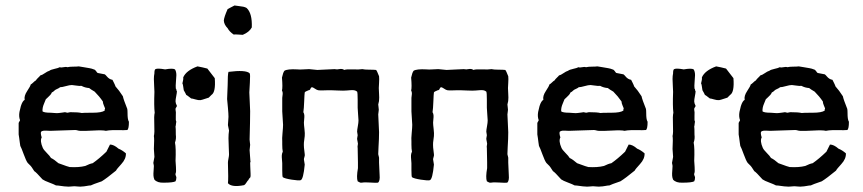

<svg xmlns="http://www.w3.org/2000/svg" viewBox="-20 -677 3148 700"><path d="M51 -269 56 -290Q62 -309 70 -313Q67 -327 79 -345Q91 -363 92 -369Q96 -371 101.5 -376.5Q107 -382 111 -384Q113 -388 119 -393.5Q125 -399 127 -402Q133 -403 143 -410Q153 -417 160 -419Q165 -423 179 -426Q193 -429 198 -432Q203 -430 211.5 -432Q220 -434 226 -432Q234 -434 247 -434Q260 -434 267 -435Q274 -434 285.5 -432Q297 -430 306 -428.5Q315 -427 322 -424Q327 -423 330.5 -417.5Q334 -412 336 -411Q339 -410 362 -406Q365 -404 369.5 -398.5Q374 -393 379 -390Q384 -387 390 -386Q392 -382 396 -374Q400 -366 401 -362Q414 -348 428 -326Q430 -315 444 -280Q445 -275 445 -264.5Q445 -254 446 -246Q447 -238 450 -233Q450 -207 444 -203Q430 -202 417.5 -202.5Q405 -203 390 -202.5Q375 -202 366 -200Q355 -203 320 -201Q285 -199 272 -200Q268 -200 263 -201.5Q258 -203 254 -203Q239 -202 208.5 -201.5Q178 -201 163 -200Q159 -200 152 -200.5Q145 -201 139.5 -200.5Q134 -200 130 -197Q127 -192 132 -176Q125 -163 136 -138Q139 -131 150.5 -119.5Q162 -108 166 -101Q177 -96 193 -82Q231 -68 234 -68Q267 -66 291 -72Q307 -80 318 -82Q341 -98 368 -124L381 -150Q395 -150 412 -135Q425 -130 439 -118Q440 -98 422.5 -79Q405 -60 403 -55Q369 -27 351 -16Q316 -4 311 -1Q306 -1 295.5 1Q285 3 278 3Q274 4 264.5 3Q255 2 251 2Q247 2 237.5 3Q228 4 223 3Q216 3 203 1Q190 -1 184 -1Q177 -5 159.5 -11.5Q142 -18 135 -23Q111 -50 105 -53Q94 -71 89 -75L81 -83Q75 -91 66.5 -114.5Q58 -138 54 -145Q53 -150 52 -158.5Q51 -167 50 -174Q49 -181 48 -187V-224Q47 -229 50 -233Q53 -237 53 -239Q48 -252 51 -269ZM363 -282Q362 -285 358.5 -293Q355 -301 355 -307Q342 -326 325 -343Q311 -351 305 -356Q290 -357 277 -364Q270 -363 258 -365Q246 -367 242 -367Q234 -367 220 -363Q206 -359 199 -359Q196 -356 189 -353Q182 -350 180 -348Q173 -341 169 -340Q167 -335 163.5 -331Q160 -327 155 -322.5Q150 -318 147 -315Q147 -314 140.5 -299Q134 -284 135 -271Q141 -266 165 -266Q168 -266 178.5 -265Q189 -264 195 -265Q199 -265 207 -266.5Q215 -268 217 -268Q218 -268 221 -267Q224 -266 226 -266Q228 -266 231 -267Q234 -268 236 -268Q266 -268 278 -265Q281 -266 318 -266Q351 -266 362 -274Q361 -277 362 -278.5Q363 -280 363 -282Z M751 -331 741 -321Q737 -320 727 -316.5Q717 -313 711 -312Q704 -311 692.5 -314.5Q681 -318 677 -318Q674 -320 668.5 -324.5Q663 -329 659 -331Q657 -336 650 -348Q649 -352 648 -361Q647 -370 645 -373Q649 -387 648 -395Q659 -420 700 -435Q705 -434 717.5 -431.5Q730 -429 736 -427Q738 -425 763 -392Q767 -341 751 -331ZM539 -83 543 -105Q543 -110 542 -119.5Q541 -129 541 -134Q543 -171 541 -181Q544 -192 542.5 -223Q541 -254 544 -266Q541 -290 543 -342Q543 -350 542 -364Q541 -378 541 -389Q541 -400 543 -410Q543 -411 543 -414Q543 -417 543.5 -418.5Q544 -420 544.5 -422Q545 -424 547 -425Q554 -429 582 -424Q610 -429 618 -424Q623 -416 623 -403Q623 -397 621.5 -380Q620 -363 621 -354Q623 -353 623 -349.5Q623 -346 625 -345Q625 -339 622.5 -326.5Q620 -314 620 -307.5Q620 -301 625 -291Q625 -289 622 -285Q619 -281 620 -277Q622 -270 621 -253.5Q620 -237 623 -233Q622 -231 621.5 -224.5Q621 -218 620 -216Q621 -211 621 -186Q623 -171 618 -157Q622 -138 620 -91Q620 -86 621.5 -68Q623 -50 620 -44Q619 -41 621 -36.5Q623 -32 623 -30Q623 -22 620 -16Q611 -11 577 -11Q554 -10 543 -22Q540 -29 539.5 -36.5Q539 -44 540 -55Q541 -66 541 -72Q541 -74 540 -78Q539 -82 539 -83Z M898 -577Q889 -560 865 -550Q862 -550 849 -551Q836 -552 832 -551Q816 -562 810 -574Q797 -587 796 -602Q797 -615 810 -644Q814 -646 835 -657Q840 -656 850 -655Q860 -654 867 -652.5Q874 -651 879 -648Q900 -629 898 -577ZM815 -201 811 -221Q811 -226 812 -236Q813 -246 813 -251Q813 -262 811 -284Q811 -289 809.5 -300Q808 -311 808 -316Q808 -325 809 -341.5Q810 -358 810 -366Q810 -406 813 -415Q876 -423 890 -410Q893 -407 891 -375.5Q889 -344 889 -340Q889 -329 890.5 -306.5Q892 -284 892 -272Q892 -236 890 -168Q890 -164 891 -158Q892 -152 892 -149Q892 -145 891 -139Q890 -133 890 -130Q890 -123 891.5 -109Q893 -95 893 -89Q894 -87 893 -86Q892 -85 892 -84Q892 -82 892.5 -68Q893 -54 893.5 -45Q894 -36 893 -31Q886 -24 886 -21Q883 -19 878.5 -11.5Q874 -4 870 -2Q825 7 811 -9Q813 -24 811 -84Q811 -89 813 -99Q815 -109 815 -114Q815 -123 814 -140.5Q813 -158 813 -173Q813 -188 815 -201Z M1088 -96 1091 -77Q1086 -23 1076 -20Q1069 -18 1043.5 -22Q1018 -26 1011 -31Q1009 -34 1009 -56.5Q1009 -79 1009 -82Q1009 -86 1008 -95.5Q1007 -105 1007.5 -111.5Q1008 -118 1011 -124Q1009 -133 1009 -150V-161Q1008 -171 1010 -192Q1012 -213 1012 -222Q1012 -230 1010.5 -246.5Q1009 -263 1009 -271Q1009 -276 1009 -286Q1009 -296 1009 -304Q1009 -312 1009 -320Q1009 -323 1010 -329Q1011 -335 1010.5 -339Q1010 -343 1008 -347Q1011 -358 1008 -394Q1012 -413 1017 -419Q1028 -426 1064 -424Q1072 -423 1086 -424Q1100 -425 1107 -425Q1112 -425 1122 -423.5Q1132 -422 1137 -422Q1147 -422 1168 -423.5Q1189 -425 1200 -425Q1201 -425 1204 -424.5Q1207 -424 1209 -424Q1211 -424 1216.5 -425Q1222 -426 1226.5 -425.5Q1231 -425 1235 -422Q1243 -425 1266.5 -424Q1290 -423 1301 -425Q1309 -423 1326 -423Q1343 -423 1351 -422Q1354 -420 1362 -399Q1363 -390 1362 -375Q1361 -360 1361 -356Q1361 -349 1362 -334.5Q1363 -320 1362 -312Q1362 -308 1360.5 -303Q1359 -298 1359 -296Q1359 -293 1360 -287Q1361 -281 1361 -277Q1361 -274 1360 -268Q1359 -262 1359 -260Q1359 -249 1360.5 -227.5Q1362 -206 1362 -195Q1362 -183 1361.5 -170Q1361 -157 1360 -141Q1359 -125 1359 -116Q1359 -113 1360.5 -108.5Q1362 -104 1362 -102Q1361 -97 1364 -39Q1366 -17 1358 -11Q1351 -10 1330 -11.5Q1309 -13 1299 -11Q1294 -10 1289.5 -13Q1285 -16 1284 -16Q1279 -30 1285 -64V-85Q1285 -93 1284.5 -111Q1284 -129 1284 -138Q1283 -141 1284 -146Q1285 -151 1285 -153Q1285 -156 1283.5 -162Q1282 -168 1282 -172Q1282 -174 1283 -178Q1284 -182 1284 -184Q1282 -194 1282 -197Q1282 -203 1284.5 -216.5Q1287 -230 1287 -238Q1287 -245 1285.5 -260.5Q1284 -276 1284 -284Q1284 -288 1284 -313.5Q1284 -339 1282 -343Q1277 -347 1271 -348Q1265 -349 1255.5 -348Q1246 -347 1243 -347Q1233 -346 1213 -347Q1193 -348 1186 -348H1178Q1174 -348 1159.5 -347.5Q1145 -347 1140 -348Q1135 -349 1128.5 -353.5Q1122 -358 1118 -359Q1114 -359 1112 -353.5Q1110 -348 1105 -348Q1092 -343 1091 -340Q1090 -334 1089 -307.5Q1088 -281 1086 -268Q1089 -263 1089.5 -257Q1090 -251 1089 -242.5Q1088 -234 1088 -230Q1088 -223 1090 -206.5Q1092 -190 1091 -181Q1091 -177 1089.5 -169Q1088 -161 1088 -157Q1087 -141 1091 -115Q1092 -111 1090 -105Q1088 -99 1088 -96Z M1559 -96 1562 -77Q1557 -23 1547 -20Q1540 -18 1514.5 -22Q1489 -26 1482 -31Q1480 -34 1480 -56.5Q1480 -79 1480 -82Q1480 -86 1479 -95.5Q1478 -105 1478.5 -111.5Q1479 -118 1482 -124Q1480 -133 1480 -150V-161Q1479 -171 1481 -192Q1483 -213 1483 -222Q1483 -230 1481.5 -246.5Q1480 -263 1480 -271Q1480 -276 1480 -286Q1480 -296 1480 -304Q1480 -312 1480 -320Q1480 -323 1481 -329Q1482 -335 1481.5 -339Q1481 -343 1479 -347Q1482 -358 1479 -394Q1483 -413 1488 -419Q1499 -426 1535 -424Q1543 -423 1557 -424Q1571 -425 1578 -425Q1583 -425 1593 -423.5Q1603 -422 1608 -422Q1618 -422 1639 -423.5Q1660 -425 1671 -425Q1672 -425 1675 -424.5Q1678 -424 1680 -424Q1682 -424 1687.5 -425Q1693 -426 1697.5 -425.5Q1702 -425 1706 -422Q1714 -425 1737.5 -424Q1761 -423 1772 -425Q1780 -423 1797 -423Q1814 -423 1822 -422Q1825 -420 1833 -399Q1834 -390 1833 -375Q1832 -360 1832 -356Q1832 -349 1833 -334.5Q1834 -320 1833 -312Q1833 -308 1831.5 -303Q1830 -298 1830 -296Q1830 -293 1831 -287Q1832 -281 1832 -277Q1832 -274 1831 -268Q1830 -262 1830 -260Q1830 -249 1831.5 -227.5Q1833 -206 1833 -195Q1833 -183 1832.5 -170Q1832 -157 1831 -141Q1830 -125 1830 -116Q1830 -113 1831.5 -108.5Q1833 -104 1833 -102Q1832 -97 1835 -39Q1837 -17 1829 -11Q1822 -10 1801 -11.5Q1780 -13 1770 -11Q1765 -10 1760.5 -13Q1756 -16 1755 -16Q1750 -30 1756 -64V-85Q1756 -93 1755.5 -111Q1755 -129 1755 -138Q1754 -141 1755 -146Q1756 -151 1756 -153Q1756 -156 1754.5 -162Q1753 -168 1753 -172Q1753 -174 1754 -178Q1755 -182 1755 -184Q1753 -194 1753 -197Q1753 -203 1755.5 -216.5Q1758 -230 1758 -238Q1758 -245 1756.5 -260.5Q1755 -276 1755 -284Q1755 -288 1755 -313.5Q1755 -339 1753 -343Q1748 -347 1742 -348Q1736 -349 1726.5 -348Q1717 -347 1714 -347Q1704 -346 1684 -347Q1664 -348 1657 -348H1649Q1645 -348 1630.5 -347.5Q1616 -347 1611 -348Q1606 -349 1599.5 -353.5Q1593 -358 1589 -359Q1585 -359 1583 -353.5Q1581 -348 1576 -348Q1563 -343 1562 -340Q1561 -334 1560 -307.5Q1559 -281 1557 -268Q1560 -263 1560.5 -257Q1561 -251 1560 -242.5Q1559 -234 1559 -230Q1559 -223 1561 -206.5Q1563 -190 1562 -181Q1562 -177 1560.5 -169Q1559 -161 1559 -157Q1558 -141 1562 -115Q1563 -111 1561 -105Q1559 -99 1559 -96Z M1942 -269 1947 -290Q1953 -309 1961 -313Q1958 -327 1970 -345Q1982 -363 1983 -369Q1987 -371 1992.5 -376.5Q1998 -382 2002 -384Q2004 -388 2010 -393.5Q2016 -399 2018 -402Q2024 -403 2034 -410Q2044 -417 2051 -419Q2056 -423 2070 -426Q2084 -429 2089 -432Q2094 -430 2102.5 -432Q2111 -434 2117 -432Q2125 -434 2138 -434Q2151 -434 2158 -435Q2165 -434 2176.5 -432Q2188 -430 2197 -428.5Q2206 -427 2213 -424Q2218 -423 2221.5 -417.5Q2225 -412 2227 -411Q2230 -410 2253 -406Q2256 -404 2260.5 -398.5Q2265 -393 2270 -390Q2275 -387 2281 -386Q2283 -382 2287 -374Q2291 -366 2292 -362Q2305 -348 2319 -326Q2321 -315 2335 -280Q2336 -275 2336 -264.5Q2336 -254 2337 -246Q2338 -238 2341 -233Q2341 -207 2335 -203Q2321 -202 2308.5 -202.5Q2296 -203 2281 -202.5Q2266 -202 2257 -200Q2246 -203 2211 -201Q2176 -199 2163 -200Q2159 -200 2154 -201.5Q2149 -203 2145 -203Q2130 -202 2099.5 -201.5Q2069 -201 2054 -200Q2050 -200 2043 -200.5Q2036 -201 2030.5 -200.5Q2025 -200 2021 -197Q2018 -192 2023 -176Q2016 -163 2027 -138Q2030 -131 2041.5 -119.5Q2053 -108 2057 -101Q2068 -96 2084 -82Q2122 -68 2125 -68Q2158 -66 2182 -72Q2198 -80 2209 -82Q2232 -98 2259 -124L2272 -150Q2286 -150 2303 -135Q2316 -130 2330 -118Q2331 -98 2313.5 -79Q2296 -60 2294 -55Q2260 -27 2242 -16Q2207 -4 2202 -1Q2197 -1 2186.5 1Q2176 3 2169 3Q2165 4 2155.5 3Q2146 2 2142 2Q2138 2 2128.5 3Q2119 4 2114 3Q2107 3 2094 1Q2081 -1 2075 -1Q2068 -5 2050.5 -11.5Q2033 -18 2026 -23Q2002 -50 1996 -53Q1985 -71 1980 -75L1972 -83Q1966 -91 1957.5 -114.5Q1949 -138 1945 -145Q1944 -150 1943 -158.5Q1942 -167 1941 -174Q1940 -181 1939 -187V-224Q1938 -229 1941 -233Q1944 -237 1944 -239Q1939 -252 1942 -269ZM2254 -282Q2253 -285 2249.5 -293Q2246 -301 2246 -307Q2233 -326 2216 -343Q2202 -351 2196 -356Q2181 -357 2168 -364Q2161 -363 2149 -365Q2137 -367 2133 -367Q2125 -367 2111 -363Q2097 -359 2090 -359Q2087 -356 2080 -353Q2073 -350 2071 -348Q2064 -341 2060 -340Q2058 -335 2054.5 -331Q2051 -327 2046 -322.5Q2041 -318 2038 -315Q2038 -314 2031.5 -299Q2025 -284 2026 -271Q2032 -266 2056 -266Q2059 -266 2069.5 -265Q2080 -264 2086 -265Q2090 -265 2098 -266.5Q2106 -268 2108 -268Q2109 -268 2112 -267Q2115 -266 2117 -266Q2119 -266 2122 -267Q2125 -268 2127 -268Q2157 -268 2169 -265Q2172 -266 2209 -266Q2242 -266 2253 -274Q2252 -277 2253 -278.5Q2254 -280 2254 -282Z M2642 -331 2632 -321Q2628 -320 2618 -316.5Q2608 -313 2602 -312Q2595 -311 2583.5 -314.5Q2572 -318 2568 -318Q2565 -320 2559.5 -324.5Q2554 -329 2550 -331Q2548 -336 2541 -348Q2540 -352 2539 -361Q2538 -370 2536 -373Q2540 -387 2539 -395Q2550 -420 2591 -435Q2596 -434 2608.5 -431.5Q2621 -429 2627 -427Q2629 -425 2654 -392Q2658 -341 2642 -331ZM2430 -83 2434 -105Q2434 -110 2433 -119.5Q2432 -129 2432 -134Q2434 -171 2432 -181Q2435 -192 2433.5 -223Q2432 -254 2435 -266Q2432 -290 2434 -342Q2434 -350 2433 -364Q2432 -378 2432 -389Q2432 -400 2434 -410Q2434 -411 2434 -414Q2434 -417 2434.5 -418.5Q2435 -420 2435.5 -422Q2436 -424 2438 -425Q2445 -429 2473 -424Q2501 -429 2509 -424Q2514 -416 2514 -403Q2514 -397 2512.5 -380Q2511 -363 2512 -354Q2514 -353 2514 -349.5Q2514 -346 2516 -345Q2516 -339 2513.5 -326.5Q2511 -314 2511 -307.5Q2511 -301 2516 -291Q2516 -289 2513 -285Q2510 -281 2511 -277Q2513 -270 2512 -253.5Q2511 -237 2514 -233Q2513 -231 2512.5 -224.5Q2512 -218 2511 -216Q2512 -211 2512 -186Q2514 -171 2509 -157Q2513 -138 2511 -91Q2511 -86 2512.5 -68Q2514 -50 2511 -44Q2510 -41 2512 -36.5Q2514 -32 2514 -30Q2514 -22 2511 -16Q2502 -11 2468 -11Q2445 -10 2434 -22Q2431 -29 2430.5 -36.5Q2430 -44 2431 -55Q2432 -66 2432 -72Q2432 -74 2431 -78Q2430 -82 2430 -83Z M2676 -269 2681 -290Q2687 -309 2695 -313Q2692 -327 2704 -345Q2716 -363 2717 -369Q2721 -371 2726.5 -376.5Q2732 -382 2736 -384Q2738 -388 2744 -393.5Q2750 -399 2752 -402Q2758 -403 2768 -410Q2778 -417 2785 -419Q2790 -423 2804 -426Q2818 -429 2823 -432Q2828 -430 2836.5 -432Q2845 -434 2851 -432Q2859 -434 2872 -434Q2885 -434 2892 -435Q2899 -434 2910.5 -432Q2922 -430 2931 -428.5Q2940 -427 2947 -424Q2952 -423 2955.5 -417.5Q2959 -412 2961 -411Q2964 -410 2987 -406Q2990 -404 2994.5 -398.5Q2999 -393 3004 -390Q3009 -387 3015 -386Q3017 -382 3021 -374Q3025 -366 3026 -362Q3039 -348 3053 -326Q3055 -315 3069 -280Q3070 -275 3070 -264.5Q3070 -254 3071 -246Q3072 -238 3075 -233Q3075 -207 3069 -203Q3055 -202 3042.5 -202.5Q3030 -203 3015 -202.5Q3000 -202 2991 -200Q2980 -203 2945 -201Q2910 -199 2897 -200Q2893 -200 2888 -201.5Q2883 -203 2879 -203Q2864 -202 2833.5 -201.5Q2803 -201 2788 -200Q2784 -200 2777 -200.5Q2770 -201 2764.5 -200.5Q2759 -200 2755 -197Q2752 -192 2757 -176Q2750 -163 2761 -138Q2764 -131 2775.5 -119.5Q2787 -108 2791 -101Q2802 -96 2818 -82Q2856 -68 2859 -68Q2892 -66 2916 -72Q2932 -80 2943 -82Q2966 -98 2993 -124L3006 -150Q3020 -150 3037 -135Q3050 -130 3064 -118Q3065 -98 3047.5 -79Q3030 -60 3028 -55Q2994 -27 2976 -16Q2941 -4 2936 -1Q2931 -1 2920.5 1Q2910 3 2903 3Q2899 4 2889.5 3Q2880 2 2876 2Q2872 2 2862.5 3Q2853 4 2848 3Q2841 3 2828 1Q2815 -1 2809 -1Q2802 -5 2784.5 -11.5Q2767 -18 2760 -23Q2736 -50 2730 -53Q2719 -71 2714 -75L2706 -83Q2700 -91 2691.5 -114.5Q2683 -138 2679 -145Q2678 -150 2677 -158.5Q2676 -167 2675 -174Q2674 -181 2673 -187V-224Q2672 -229 2675 -233Q2678 -237 2678 -239Q2673 -252 2676 -269ZM2988 -282Q2987 -285 2983.5 -293Q2980 -301 2980 -307Q2967 -326 2950 -343Q2936 -351 2930 -356Q2915 -357 2902 -364Q2895 -363 2883 -365Q2871 -367 2867 -367Q2859 -367 2845 -363Q2831 -359 2824 -359Q2821 -356 2814 -353Q2807 -350 2805 -348Q2798 -341 2794 -340Q2792 -335 2788.5 -331Q2785 -327 2780 -322.5Q2775 -318 2772 -315Q2772 -314 2765.5 -299Q2759 -284 2760 -271Q2766 -266 2790 -266Q2793 -266 2803.5 -265Q2814 -264 2820 -265Q2824 -265 2832 -266.5Q2840 -268 2842 -268Q2843 -268 2846 -267Q2849 -266 2851 -266Q2853 -266 2856 -267Q2859 -268 2861 -268Q2891 -268 2903 -265Q2906 -266 2943 -266Q2976 -266 2987 -274Q2986 -277 2987 -278.5Q2988 -280 2988 -282Z"/></svg>

Font: FuturaRenner
Style: Regular
Weight: 400
Designer: BSozoo
Foundry: BSozoo
Version: Version 1.001;PS 001.001;hotconv 1.0.70;makeotf.lib2.5.58329